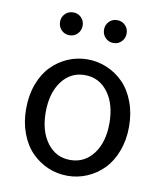

<svg xmlns="http://www.w3.org/2000/svg" viewBox="-80 -752 701 829"><g transform="rotate(10 271.0 -337.5)"><path d="M45.9 -242.2Q45.9 -301.8 64.2 -350.8Q82.5 -399.9 113.8 -431.6Q145 -463.4 185.5 -480.7Q226.1 -498 271 -498Q315.9 -498 356.7 -480.7Q397.5 -463.4 428.7 -431.6Q460 -399.9 478.5 -350.8Q497.1 -301.8 497.1 -242.2Q497.1 -183.6 478.5 -134.8Q460 -85.9 428.7 -54.2Q397.5 -22.5 356.7 -5.1Q315.9 12.2 271 12.2Q226.1 12.2 185.5 -5.1Q145 -22.5 113.8 -54.2Q82.5 -85.9 64.2 -134.8Q45.9 -183.6 45.9 -242.2ZM271 -57.1Q334 -57.1 372.6 -108.2Q411.1 -159.2 411.1 -242.2Q411.1 -326.2 372.6 -377.7Q334 -429.2 271 -429.2Q208.5 -429.2 170.2 -377.7Q131.8 -326.2 131.8 -242.2Q131.8 -159.2 170.2 -108.2Q208.5 -57.1 271 -57.1ZM174.8 -586.9Q153.3 -586.9 139.2 -601.6Q125 -616.2 125 -637.2Q125 -658.2 139.2 -672.6Q153.3 -687 174.8 -687Q195.8 -687 210 -672.6Q224.1 -658.2 224.1 -637.2Q224.1 -616.2 210 -601.6Q195.8 -586.9 174.8 -586.9ZM367.2 -586.9Q346.2 -586.9 332 -601.6Q317.9 -616.2 317.9 -637.2Q317.9 -658.2 332 -672.6Q346.2 -687 367.2 -687Q388.7 -687 402.8 -672.6Q417 -658.2 417 -637.2Q417 -616.2 402.8 -601.6Q388.7 -586.9 367.2 -586.9Z"/></g></svg>

Font: Source Sans Pro
Style: Regular
Weight: 400
Designer: Paul D. Hunt
Foundry: Adobe Systems Incorporated
Version: Version 3.006;hotconv 1.0.111;makeotfexe 2.5.65597